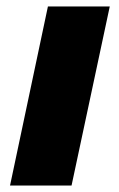

<svg xmlns="http://www.w3.org/2000/svg" viewBox="-20 -573 366 593"><path d="M11 0H201L319 -553H128Z"/></svg>

Font: Noto Sans UI Black
Style: Italic
Weight: 900
Italic angle: -372°
Designer: Monotype Design Team
Foundry: Monotype Imaging Inc.
Version: Version 1.901